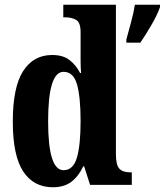

<svg xmlns="http://www.w3.org/2000/svg" viewBox="-20 -780 695 810"><path d="M203 10Q251 10 281.5 -13.5Q312 -37 331 -78H335L360 0H536V-53H529Q498 -53 483.5 -68.5Q469 -84 469 -130V-760H247V-707H255Q281 -707 300.5 -696.5Q320 -686 320 -644V-583Q320 -554 320 -524.5Q320 -495 322 -472H318Q301 -505 273.5 -526.5Q246 -548 200 -548Q121 -548 77.5 -480Q34 -412 34 -267Q34 -123 78 -56.5Q122 10 203 10ZM248 -62Q183 -62 183 -268Q183 -477 248 -477Q290 -477 305 -423.5Q320 -370 320 -269Q320 -168 304.5 -115Q289 -62 248 -62ZM513 -600H572Q594 -632 619 -675Q644 -718 655 -750V-760H549Q544 -727 532.5 -685Q521 -643 513 -613Z"/></svg>

Font: Noto Serif ExtraCondensed Extra
Style: Regular
Weight: 800
Width: 3
Designer: Monotype Design Team
Foundry: Monotype Imaging Inc.
Version: Version 1.002